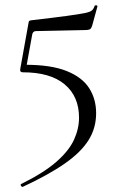

<svg xmlns="http://www.w3.org/2000/svg" viewBox="-20 -446 449 741"><path d="M78 -196Q177 -196 237 -172Q297 -148 324 -106Q351 -64 351 -9Q351 48 322 94.5Q293 141 231 184.5Q169 228 68 275Q64 276 61 271Q58 266 62 264Q149 221 197.5 178.5Q246 136 265.5 93.5Q285 51 285 8Q285 -74 229.5 -120.5Q174 -167 68 -167Q56 -167 58 -179L90 -357Q91 -364 93 -365.5Q95 -367 103 -368Q189 -378 237 -384.5Q285 -391 307 -395.5Q329 -400 335.5 -406.5Q342 -413 345 -423Q346 -426 351.5 -425.5Q357 -425 356 -421L336 -348Q332 -335 326 -332.5Q320 -330 308 -330L119 -326Q106 -326 104 -311L79 -173Z"/></svg>

Font: Cormorant Garamond Light
Style: Regular
Weight: 400
Version: Version 4.001